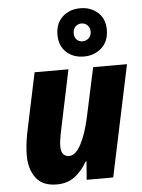

<svg xmlns="http://www.w3.org/2000/svg" viewBox="-58 -889 700 944"><g transform="rotate(-5 292.5 -416.5)"><path d="M184 10Q114 10 81.5 -33.5Q49 -77 49 -144Q49 -167 52 -196.5Q55 -226 61 -255L123 -549H290L225 -239Q222 -223 219.5 -206Q217 -189 217 -174Q217 -148 228 -136Q239 -124 256 -124Q288 -124 314.5 -173Q341 -222 359 -303L412 -549H579L463 0H332L339 -90H335Q307 -42 271 -16Q235 10 184 10ZM372 -605Q319 -605 285 -636.5Q251 -668 251 -723Q251 -778 285.5 -810.5Q320 -843 374 -843Q425 -843 460 -812Q495 -781 495 -726Q495 -670 459.5 -637.5Q424 -605 372 -605ZM372 -680Q389 -680 402 -692Q415 -704 415 -724Q415 -744 402.5 -756Q390 -768 373 -768Q356 -768 343.5 -756Q331 -744 331 -723Q331 -704 342 -692Q353 -680 372 -680Z"/></g></svg>

Font: Noto Sans Disp ExtBd
Style: Italic
Weight: 800
Italic angle: -12°
Designer: Monotype Design Team
Foundry: Monotype Imaging Inc.
Version: Version 2.000;GOOG;noto-source:20170915:90ef993387c0